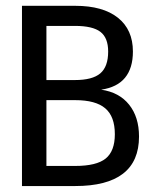

<svg xmlns="http://www.w3.org/2000/svg" viewBox="-20 -624 540 644"><path d="M135.7 -288.1V-67.4H232.4Q303.7 -67.4 334.5 -92.3Q365.2 -117.2 365.2 -173.8Q365.2 -233.4 333 -260.7Q300.8 -288.1 232.4 -288.1ZM135.7 -537.1V-355.5H231.4Q290 -355.5 316.4 -377.9Q342.8 -400.4 342.8 -451.2Q342.8 -497.1 316.9 -517.1Q291 -537.1 231.4 -537.1ZM53.7 -604.5H232.4Q325.2 -604.5 375.5 -564.5Q425.8 -524.4 425.8 -451.2Q425.8 -395.5 399.4 -363.3Q373 -331.1 319.3 -323.2Q379.9 -314.5 413.1 -272.9Q446.3 -231.4 446.3 -166Q446.3 -83 392.6 -41.5Q338.9 0 232.4 0H53.7Z"/></svg>

Font: BabelStone Irk Bitig Colour
Style: Regular
Weight: 400
Designer: Andrew West
Foundry: BabelStone
Version: Version 1.03 June 7, 2023